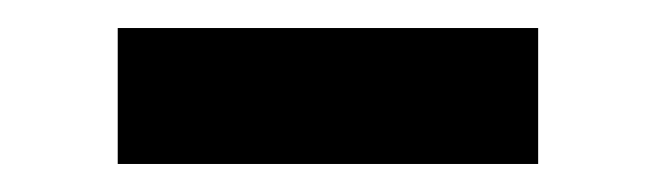

<svg xmlns="http://www.w3.org/2000/svg" viewBox="-20 -778 468 137"><path d="M64 -758H364V-661H64Z"/></svg>

Font: Bitter Pro
Style: Bold
Weight: 700
Designer: Sol Matas, and Bitter project Authors
Foundry: Sol Matas
Version: Version 1.010